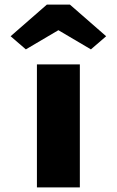

<svg xmlns="http://www.w3.org/2000/svg" viewBox="-20 -812 505 832"><path d="M140 0V-533H326V0ZM92 -598 26 -655 183 -792H283L440 -655L374 -598L218 -690H248Z"/></svg>

Font: Lexend Giga ExtraBold
Style: Regular
Weight: 800
Designer: Bonnie Shaver-Troup, Thomas Jockin
Foundry: Lexend
Version: Version 1.007